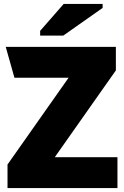

<svg xmlns="http://www.w3.org/2000/svg" viewBox="-20 -951 627 971"><path d="M574 0V-156H257L566 -595V-714H9L53 -558H327L18 -119V0ZM183 -795V-771H300L499 -911V-931H302Z"/></svg>

Font: Frost ExtraBold
Style: Regular
Weight: 800
Designer: Lee Frost
Foundry: Lee Frost for Ice Communication Norge AS
Version: Version 2.011;hotconv 1.0.107;makeotfexe 2.5.65593